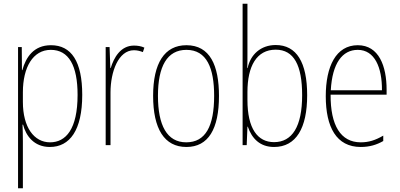

<svg xmlns="http://www.w3.org/2000/svg" viewBox="-20 -780 2148 1032"><path d="M254 -537C161 -537 119 -472 100 -403H98L97 -527H77V232H103V-21C103 -56 102 -88 101 -110H104C119 -51 162 10 248 10C355 10 422 -80 422 -270C422 -449 364 -537 254 -537ZM253 -512C350 -512 397 -427 397 -270C397 -86 334 -15 249 -15C163 -15 103 -96 103 -232V-284C103 -418 157 -512 253 -512Z M700 -535C628 -535 592 -470 575 -414H573L569 -527H548V0H574V-283C574 -394 616 -510 700 -510C719 -510 735 -505 748 -500L756 -524C739 -532 719 -535 700 -535Z M1157 -264C1157 -428 1109 -537 982 -537C864 -537 803 -440 803 -265C803 -88 863 10 982 10C1100 10 1157 -87 1157 -264ZM829 -265C829 -423 878 -512 982 -512C1092 -512 1131 -413 1131 -265C1131 -102 1085 -15 981 -15C877 -15 829 -107 829 -265Z M1310 -494V-760H1284V0H1306L1310 -99H1312C1334 -35 1378 10 1453 10C1572 10 1631 -92 1631 -268C1631 -445 1574 -538 1462 -538C1382 -538 1326 -487 1311 -414H1309C1310 -436 1310 -469 1310 -494ZM1462 -513C1560 -513 1604 -429 1604 -268C1604 -99 1550 -16 1453 -16C1365 -16 1310 -88 1310 -243V-285C1310 -424 1359 -513 1462 -513Z M1903 -537C1786 -537 1731 -423 1731 -263C1731 -97 1788 10 1919 10C1967 10 2005 -2 2040 -22V-51C1997 -26 1962 -15 1919 -15C1811 -15 1756 -106 1757 -271H2058V-298C2058 -424 2017 -537 1903 -537ZM1903 -512C1994 -512 2034 -417 2033 -295H1758C1766 -440 1820 -512 1903 -512Z"/></svg>

Font: Noto Sans Gujarati Condensed Thin
Style: Regular
Weight: 100
Width: 3
Designer: Jelle Bosma - Monotype Design Team, Universal Thirst
Foundry: Monotype Imaging Inc.
Version: Version 2.106